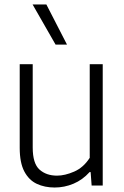

<svg xmlns="http://www.w3.org/2000/svg" viewBox="-20 -828 552 857"><path d="M224 9Q179.5 9 144.2 -7.5Q109 -24 88.5 -62.8Q68 -101.5 68 -168V-541.5H126V-169.5Q126 -98.5 156.2 -71.2Q186.5 -44 234.5 -44Q269.5 -44 311 -62Q352.5 -80 380.5 -123.5V-541.5H438.5V0H389L384.5 -60H380Q348.5 -25 308 -8Q267.5 9 224 9ZM228 -629 125.5 -808H187L279 -629Z"/></svg>

Font: Encode Sans SemiCondensed SemiCondensed Light
Style: Regular
Weight: 300
Width: 4
Designer: Multiple Designers
Foundry: Impallari Type
Version: Version 3.000; ttfautohint (v1.8.3) -l 8 -r 50 -G 200 -x 14 